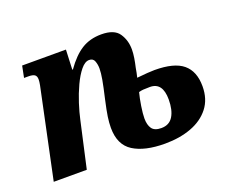

<svg xmlns="http://www.w3.org/2000/svg" viewBox="-96 -696 1019 857"><g transform="rotate(-20 414.0 -268.0)"><path d="M555 10Q459 10 405 -24Q351 -58 351 -139Q351 -163 355 -190.5Q359 -218 370 -267Q383 -323 388.5 -354Q394 -385 394 -406Q394 -424 388 -440.5Q382 -457 363 -457Q343 -457 323 -432.5Q303 -408 285.5 -370.5Q268 -333 255 -292.5Q242 -252 235 -219L186 0H29L113 -398Q116 -411 119 -426.5Q122 -442 122 -453Q122 -468 113.5 -474.5Q105 -481 83 -481H63L74 -536H282L278 -442H281Q319 -496 359 -521Q399 -546 453 -546Q514 -546 536.5 -513Q559 -480 559 -436Q559 -418 555.5 -396Q552 -374 547 -353Q545 -342 543 -331Q541 -320 538 -309Q565 -312 587.5 -313.5Q610 -315 622 -315Q715 -315 757 -280Q799 -245 799 -174Q799 -113 767 -72Q735 -31 680 -10.5Q625 10 555 10ZM563 -61Q601 -61 619 -90.5Q637 -120 637 -170Q637 -251 577 -251Q556 -251 544.5 -250Q533 -249 524 -246Q517 -220 511.5 -184.5Q506 -149 506 -127Q506 -96 518.5 -78.5Q531 -61 563 -61Z"/></g></svg>

Font: Noto Serif Condensed ExtraBold
Style: Italic
Weight: 800
Width: 3
Italic angle: -12°
Designer: Monotype Design Team
Foundry: Monotype Imaging Inc.
Version: Version 2.014; ttfautohint (v1.8.4.7-5d5b)